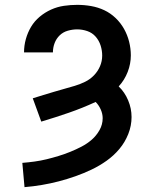

<svg xmlns="http://www.w3.org/2000/svg" viewBox="-20 -763 640 791"><path d="M81 8 72 -92Q97 -94 122.5 -97.5Q148 -101 172.5 -107Q197 -113 221.5 -120.5Q246 -128 269.5 -137.5Q293 -147 316 -159Q339 -171 358 -187.5Q377 -204 390 -227Q403 -250 403 -276Q403 -294 395 -312Q387 -330 374 -343Q320 -318 263.5 -298.5Q207 -279 150 -262L115 -358Q137 -365 158.5 -371.5Q180 -378 201.5 -384.5Q223 -391 245 -397Q267 -403 288.5 -409.5Q310 -416 330.5 -426Q351 -436 367 -452.5Q383 -469 392 -490Q401 -511 401 -534Q401 -555 394.5 -575.5Q388 -596 374 -612Q360 -628 339.5 -635Q319 -642 298 -642Q279 -642 259.5 -636.5Q240 -631 226 -617.5Q212 -604 205 -585.5Q198 -567 198 -547H79Q79 -575 86.5 -602Q94 -629 108 -652.5Q122 -676 143.5 -694Q165 -712 190.5 -723.5Q216 -735 243.5 -739Q271 -743 298 -743Q327 -743 355.5 -738Q384 -733 409.5 -721Q435 -709 456 -689Q477 -669 491 -644Q505 -619 512 -591Q519 -563 519 -535Q519 -500 506 -466.5Q493 -433 469 -407Q494 -383 508 -349.5Q522 -316 522 -281Q522 -245 508.5 -211Q495 -177 472 -149.5Q449 -122 419.5 -101Q390 -80 357.5 -64.5Q325 -49 291 -37Q257 -25 222.5 -16Q188 -7 152.5 -1Q117 5 81 8Z"/></svg>

Font: Iosevka SS04 Extended
Style: Bold
Weight: 700
Width: 7
Monospace: yes
Designer: Belleve Invis
Foundry: Belleve Invis
Version: Version 19.0.0; ttfautohint (v1.8.4)